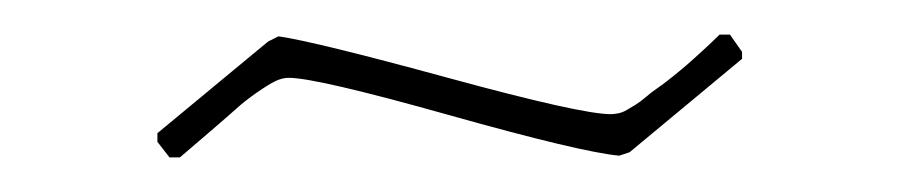

<svg xmlns="http://www.w3.org/2000/svg" viewBox="-20 -324 520 111"><path d="M147 -279Q143 -279 139 -277Q135 -275 128.5 -270.5Q122 -266 117 -261.5Q112 -257 101.5 -248Q91 -239 84 -233H78L71 -242V-247L135 -300L141 -303Q162 -300 239 -279Q316 -258 333 -258Q335 -258 337.5 -258.5Q340 -259 342.5 -260.5Q345 -262 347.5 -263.5Q350 -265 353.5 -268Q357 -271 360 -273Q363 -275 368 -279Q373 -283 376.5 -286Q380 -289 386 -294.5Q392 -300 396 -304H402L409 -294V-290L344 -236L338 -234Q316 -236 239.5 -257.5Q163 -279 147 -279Z"/></svg>

Font: Alegreya Sans Thin
Style: Regular
Weight: 100
Designer: Juan Pablo del Peral
Foundry: Huerta Tipografica
Version: Version 2.007